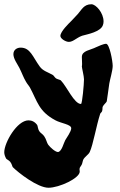

<svg xmlns="http://www.w3.org/2000/svg" viewBox="-39 -719 566 903"><path d="M475 -326C478 -345 491 -387 491 -409C491 -432 476 -513 460 -513C448 -513 424 -502 413 -497C386 -483 346 -481 346 -451C346 -444 347 -430 347 -420C347 -415 347 -410 346 -407C346 -399 356 -361 356 -346C356 -324 348 -232 342 -230C310 -230 276 -311 247 -341C243 -344 232 -346 225 -350C219 -354 215 -362 210 -366C186 -380 163 -385 148 -406C115 -451 104 -495 58 -495C41 -495 24 -485 24 -464C24 -443 43 -417 52 -400C66 -372 70 -357 83 -335C89 -324 97 -316 102 -307C137 -242 143 -195 222 -153C248 -139 296 -134 296 -116C296 -100 274 -71 268 -60C260 -46 252 -7 234 -4C221 -4 198 -25 188 -38C181 -47 179 -64 169 -78C163 -88 150 -94 145 -103C139 -113 139 -125 136 -131C125 -146 111 -153 95 -153C41 -153 -19 -48 -19 -3C-19 6 -16 16 -10 27C-7 31 2 34 9 42C17 52 19 65 21 67C48 94 138 164 189 164C240 164 336 119 336 88C336 84 335 81 335 77C335 67 341 65 346 54C349 47 350 37 352 33C359 18 377 9 383 -4C399 -38 414 -128 432 -183C433 -188 440 -191 441 -196C444 -203 442 -212 444 -217C449 -228 460 -235 463 -242C464 -245 472 -306 475 -326ZM445 -601C447 -606 448 -612 448 -618C448 -659 412 -699 391 -699C355 -699 345 -673 327 -653C319 -644 308 -633 297 -621C285 -609 245 -571 245 -550C245 -537 270 -522 285 -522C308 -522 326 -548 359 -554C368 -557 435 -569 445 -601Z"/></svg>

Font: Freckle Face
Style: Regular
Weight: 400
Designer: Astigmatic (AOETI)
Foundry: Astigmatic (AOETI)
Version: Version 1.000